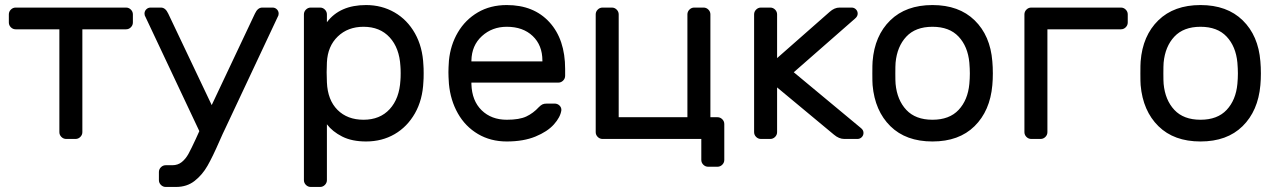

<svg xmlns="http://www.w3.org/2000/svg" viewBox="-20 -550 5061 760"><path d="M506 -493V-461Q506 -450 498 -442Q490 -434 479 -434H306V-27Q306 -16 298 -8Q290 0 279 0H242Q231 0 223 -8Q215 -16 215 -27V-434H42Q31 -434 23 -442Q15 -450 15 -461V-493Q15 -504 23 -512Q31 -520 42 -520H479Q490 -520 498 -512Q506 -504 506 -493Z M552 -496Q552 -506 559 -513Q566 -520 576 -520H617Q635 -520 646 -496L818 -134L989 -496Q1000 -520 1018 -520H1059Q1069 -520 1076 -513Q1083 -506 1083 -496Q1083 -492 1082 -489L871 -40Q863 -24 849 8Q822 70 801.5 106Q781 142 750.5 166Q720 190 677 190H636Q625 190 617 182Q609 174 609 163V131Q609 120 617 112Q625 104 636 104H662Q684 104 699.5 91.5Q715 79 726 59Q737 39 755 0L769 -31L553 -489Q552 -492 552 -496Z M1183 0ZM1274 163Q1274 174 1266 182Q1258 190 1247 190H1210Q1199 190 1191 182Q1183 174 1183 163V-493Q1183 -504 1191 -512Q1199 -520 1210 -520H1247Q1258 -520 1266 -512Q1274 -504 1274 -493V-462Q1325 -530 1429 -530Q1491 -530 1541.5 -501Q1592 -472 1622.5 -418Q1653 -364 1656 -292Q1657 -282 1657 -260Q1657 -237 1656 -227Q1653 -155 1622.5 -101.5Q1592 -48 1542 -19Q1492 10 1429 10Q1373 10 1334.5 -9.5Q1296 -29 1274 -58ZM1419 -76Q1484 -76 1522.5 -118Q1561 -160 1565 -232Q1566 -242 1566 -260Q1566 -278 1565 -288Q1561 -360 1522.5 -402Q1484 -444 1419 -444Q1357 -444 1317 -405.5Q1277 -367 1274 -303L1273 -264L1274 -224Q1277 -154 1316 -115Q1355 -76 1419 -76Z M1755 0ZM2217 -277V-250Q2217 -239 2209 -231Q2201 -223 2190 -223H1846V-217Q1848 -151 1886.5 -113.5Q1925 -76 1986 -76Q2036 -76 2063.5 -89Q2091 -102 2113 -126Q2121 -134 2127.5 -137Q2134 -140 2145 -140H2175Q2187 -140 2195 -132Q2203 -124 2202 -113Q2198 -86 2172.5 -57.5Q2147 -29 2099.5 -9.5Q2052 10 1986 10Q1922 10 1872 -19.5Q1822 -49 1792.5 -101Q1763 -153 1757 -218Q1755 -248 1755 -264Q1755 -280 1757 -310Q1763 -372 1792.5 -422Q1822 -472 1871.5 -501Q1921 -530 1986 -530Q2093 -530 2155 -462Q2217 -394 2217 -277ZM2127 -307V-310Q2127 -371 2088.5 -407.5Q2050 -444 1986 -444Q1928 -444 1887.5 -407Q1847 -370 1846 -310V-307Z M2701 -493Q2701 -504 2709 -512Q2717 -520 2728 -520H2765Q2776 -520 2784 -512Q2792 -504 2792 -493V-86H2820Q2831 -86 2839 -78Q2847 -70 2847 -59V83Q2847 94 2839 102Q2831 110 2820 110H2783Q2772 110 2764 102Q2756 94 2756 83V0H2365Q2354 0 2346 -8Q2338 -16 2338 -27V-493Q2338 -504 2346 -512Q2354 -520 2365 -520H2402Q2413 -520 2421 -512Q2429 -504 2429 -493V-86H2701Z M3264 -503Q3283 -520 3303 -520H3351Q3361 -520 3368 -513Q3375 -506 3375 -496Q3375 -485 3364 -476L3122 -264L3388 -43Q3398 -35 3398 -24Q3398 -14 3391 -7Q3384 0 3374 0H3322Q3301 0 3281 -17L3056 -204V-27Q3056 -16 3048 -8Q3040 0 3029 0H2992Q2981 0 2973 -8Q2965 -16 2965 -27V-493Q2965 -504 2973 -512Q2981 -520 2992 -520H3029Q3040 -520 3048 -512Q3056 -504 3056 -493V-320Z M3433 0ZM3910 -259Q3910 -235 3908 -213Q3899 -111 3837.5 -50.5Q3776 10 3671 10Q3566 10 3504.5 -50.5Q3443 -111 3434 -213Q3433 -224 3433 -259Q3433 -296 3434 -307Q3442 -409 3504 -469.5Q3566 -530 3671 -530Q3776 -530 3838 -469.5Q3900 -409 3908 -307Q3910 -285 3910 -259ZM3671 -444Q3604 -444 3567.5 -405Q3531 -366 3525 -302Q3524 -290 3524 -259Q3524 -229 3525 -218Q3531 -154 3567.5 -115Q3604 -76 3671 -76Q3738 -76 3774.5 -115Q3811 -154 3817 -218Q3819 -240 3819 -259Q3819 -278 3817 -302Q3811 -366 3774.5 -405Q3738 -444 3671 -444Z M4444 -493V-461Q4444 -450 4436 -442Q4428 -434 4417 -434H4126V-27Q4126 -16 4118 -8Q4110 0 4099 0H4062Q4051 0 4043 -8Q4035 -16 4035 -27V-493Q4035 -504 4043 -512Q4051 -520 4062 -520H4417Q4428 -520 4436 -512Q4444 -504 4444 -493Z M4494 0ZM4971 -259Q4971 -235 4969 -213Q4960 -111 4898.5 -50.5Q4837 10 4732 10Q4627 10 4565.5 -50.5Q4504 -111 4495 -213Q4494 -224 4494 -259Q4494 -296 4495 -307Q4503 -409 4565 -469.5Q4627 -530 4732 -530Q4837 -530 4899 -469.5Q4961 -409 4969 -307Q4971 -285 4971 -259ZM4732 -444Q4665 -444 4628.5 -405Q4592 -366 4586 -302Q4585 -290 4585 -259Q4585 -229 4586 -218Q4592 -154 4628.5 -115Q4665 -76 4732 -76Q4799 -76 4835.5 -115Q4872 -154 4878 -218Q4880 -240 4880 -259Q4880 -278 4878 -302Q4872 -366 4835.5 -405Q4799 -444 4732 -444Z"/></svg>

Font: Hezaedrus
Style: Regular
Weight: 400
Designer: Hubert & Fischer
Foundry: Hubert & Fischer
Version: Version 1.10;September 3, 2019;FontCreator 11.5.0.2425 64-bi